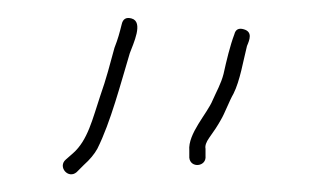

<svg xmlns="http://www.w3.org/2000/svg" viewBox="-20 -642 347 213"><path d="M208 -469V-477C207.3 -480.3 208.7 -484.3 212 -489C217.3 -496.3 221.7 -503 225 -509C229.3 -516.1 234.3 -529.9 239 -538C246.3 -552.5 249.8 -574.4 254 -591C257 -598 260.4 -606.6 250.5 -609.5C244.8 -611.2 241.3 -609.3 240 -604C235.2 -591.3 231.2 -574.5 228 -560C225.2 -549 219.9 -540 216 -531C210 -516.1 188.3 -493.9 190 -475V-467C191.3 -455 209.3 -457 208 -469ZM65 -451 73 -459C79.7 -465 84.7 -471 88 -477C102.7 -506.3 113.9 -549.4 124 -583C127.8 -593.4 139.6 -617.7 126 -621.5C120 -623.2 116.3 -621 115 -615C112.6 -605.4 110.9 -598.9 107 -589C102 -570.7 98 -554.8 91 -535C82.7 -510.2 77.4 -486.4 61 -472L53 -465C43.7 -457 55.7 -443 65 -451Z"/></svg>

Font: HoneyBee
Style: BLn
Weight: 100
Foundry: Cannot Into Space Fonts
Version: Version 0.89